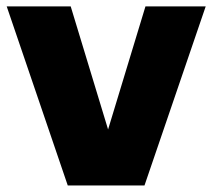

<svg xmlns="http://www.w3.org/2000/svg" viewBox="-24 -568 650 588"><path d="M183.5 0 -3.5 -548.5H192.5L307 -171.5L421.5 -548.5H606L418.5 0Z"/></svg>

Font: Encode Sans XBd
Style: Regular
Weight: 800
Designer: Multiple Designers
Foundry: Impallari Type
Version: Version 3.002; ttfautohint (v1.8.3) -l 8 -r 50 -G 200 -x 14 